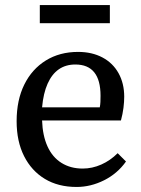

<svg xmlns="http://www.w3.org/2000/svg" viewBox="-20 -728 558 762"><path d="M284 14Q211 14 158 -18Q105 -50 75.5 -108.5Q46 -167 46 -247Q46 -331 76.5 -392.5Q107 -454 162 -488Q217 -522 290 -522Q345 -522 386.5 -500Q428 -478 450.5 -437.5Q473 -397 473 -344Q473 -324 470 -300Q467 -276 460 -250H147Q149 -190 168.5 -147Q188 -104 224 -81.5Q260 -59 308 -59Q346 -59 382 -75Q418 -91 447 -120L480 -87Q446 -39 393 -12.5Q340 14 284 14ZM147 -302H376Q378 -312 378.5 -323.5Q379 -335 379 -348Q379 -410 354 -441Q329 -472 279 -472Q241 -472 213.5 -453Q186 -434 169 -396Q152 -358 147 -302ZM138 -636V-708H416V-636Z"/></svg>

Font: Literata 18pt
Style: Regular
Weight: 400
Designer: Latin by Veronika Burian and Jose Scaglione. Greek by Irene Vlachou. Cyrillic by Vera Evstafieva.
Foundry: TypeTogether
Version: Version 3.103;gftools[0.9.29]